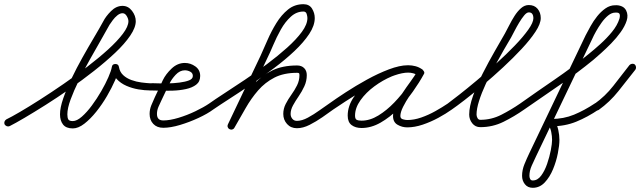

<svg xmlns="http://www.w3.org/2000/svg" viewBox="-25 -585 3051 915"><path d="M21 16Q14 19 7.5 16.5Q1 14 -3 8Q-6 1 -3.5 -5.5Q-1 -12 5 -16Q28 -27 70 -51.5Q112 -76 166 -110.5Q220 -145 278 -185Q336 -225 391 -267Q446 -309 490 -349Q534 -389 560.5 -424Q587 -459 587 -484Q587 -495 579 -508.5Q571 -522 559 -522Q547 -522 534.5 -512Q522 -502 512.5 -489Q503 -476 497 -467Q497 -467 497 -467Q497 -467 497 -467Q480 -436 455 -392.5Q430 -349 402.5 -300Q375 -251 351 -202Q327 -153 311.5 -111Q296 -69 296 -40Q296 -24 300.5 -16Q305 -8 322 -8Q341 -8 365 -29Q389 -50 413 -82.5Q437 -115 457.5 -150.5Q478 -186 491.5 -217Q505 -248 508 -266Q510 -280 525 -280Q540 -280 542 -265Q546 -242 562 -227Q578 -212 601.5 -203.5Q625 -195 649 -192Q673 -189 691 -188Q691 -188 691 -188Q691 -188 691 -188Q698 -188 703.5 -183Q709 -178 708 -171Q708 -164 703 -158.5Q698 -153 691 -154Q665 -154 635 -159Q605 -164 577.5 -176Q550 -188 531 -208.5Q512 -229 508 -261Q507 -268 512.5 -271.5Q518 -275 525 -275Q532 -275 537.5 -271.5Q543 -268 542 -260Q539 -238 523.5 -202.5Q508 -167 485 -127.5Q462 -88 434 -53Q406 -18 377 4.5Q348 27 322 27Q290 27 275.5 8.5Q261 -10 261 -40Q261 -72 276.5 -116.5Q292 -161 316 -211Q340 -261 368 -311Q396 -361 422.5 -405.5Q449 -450 467 -483Q467 -483 467 -483Q467 -483 467 -483Q479 -507 504 -532Q529 -557 559 -557Q586 -557 604 -533.5Q622 -510 622 -484Q622 -454 595.5 -415Q569 -376 524 -333.5Q479 -291 423 -247Q367 -203 307.5 -161.5Q248 -120 192.5 -85Q137 -50 92 -23.5Q47 3 21 16Q21 16 21 16Q21 16 21 16Z M674 -171Q673 -178 678.5 -183Q684 -188 691 -188Q699 -189 721.5 -188Q744 -187 773.5 -187.5Q803 -188 830.5 -191.5Q858 -195 876 -202Q894 -209 894 -223Q894 -237 881.5 -243.5Q869 -250 856 -250Q832 -250 812 -228.5Q792 -207 783 -187Q773 -167 763.5 -147Q754 -127 744 -106Q737 -92 730 -75.5Q723 -59 723 -42Q723 -11 753 -11Q784 -11 825.5 -23.5Q867 -36 906.5 -55Q946 -74 971 -91Q977 -95 984 -94Q991 -93 995 -87Q999 -81 998 -74Q997 -67 991 -63Q964 -43 921 -23Q878 -3 833 10.5Q788 24 753 24Q723 24 705.5 5.5Q688 -13 688 -42Q688 -63 696 -83Q704 -103 713 -122Q722 -142 732 -162Q742 -182 751 -203Q765 -232 793 -258.5Q821 -285 856 -285Q883 -285 906 -268.5Q929 -252 929 -223Q929 -196 910 -181.5Q891 -167 861 -160.5Q831 -154 798 -153Q765 -152 736 -153Q707 -154 691 -154Q684 -153 679 -158.5Q674 -164 674 -171Z M967 -67Q963 -73 964 -80Q965 -87 971 -91Q999 -111 1044.5 -140.5Q1090 -170 1143 -205.5Q1196 -241 1248 -280Q1300 -319 1343.5 -358Q1387 -397 1413.5 -433Q1440 -469 1440 -499Q1440 -507 1436.5 -518.5Q1433 -530 1421 -530Q1388 -530 1361 -505.5Q1334 -481 1313.5 -444.5Q1293 -408 1277 -370Q1261 -332 1248 -306Q1248 -306 1248 -306Q1248 -306 1248 -306Q1248 -306 1248 -306Q1248 -306 1248 -306Q1209 -224 1170.5 -142Q1132 -60 1093 22Q1093 22 1093 22Q1093 22 1093 22Q1090 29 1083 31.5Q1076 34 1070 31Q1063 28 1060.5 21Q1058 14 1061 8Q1100 -74 1139 -156Q1178 -238 1217 -320Q1217 -320 1217 -320Q1217 -320 1217 -320Q1217 -320 1217 -320Q1217 -320 1217 -320Q1232 -353 1250 -394.5Q1268 -436 1292 -475Q1316 -514 1347.5 -539.5Q1379 -565 1421 -565Q1449 -565 1462 -544Q1475 -523 1475 -499Q1475 -463 1448.5 -423Q1422 -383 1378 -341.5Q1334 -300 1280.5 -260Q1227 -220 1172.5 -183Q1118 -146 1070.5 -115.5Q1023 -85 991 -63Q985 -59 978 -60Q971 -61 967 -67ZM1092 24Q1089 30 1082 32Q1075 34 1068 30Q1062 27 1060 20Q1058 13 1062 6Q1091 -45 1120.5 -95Q1150 -145 1186.5 -185Q1223 -225 1272 -249Q1321 -273 1391 -273Q1412 -273 1424.5 -260.5Q1437 -248 1437 -227Q1437 -199 1425.5 -174Q1414 -149 1398.5 -126.5Q1383 -104 1371.5 -83Q1360 -62 1360 -42Q1360 -29 1368 -19Q1376 -9 1390 -9Q1414 -9 1442.5 -24.5Q1471 -40 1498 -59.5Q1525 -79 1543 -91Q1543 -91 1543 -91Q1543 -91 1543 -91Q1549 -95 1556 -94Q1563 -93 1567 -87Q1571 -81 1570 -74Q1569 -67 1563 -63Q1541 -47 1511.5 -26.5Q1482 -6 1450.5 10Q1419 26 1390 26Q1361 26 1343 6Q1325 -14 1325 -42Q1325 -67 1336.5 -89.5Q1348 -112 1363.5 -133.5Q1379 -155 1390.5 -178Q1402 -201 1402 -227Q1402 -234 1400 -236Q1398 -238 1391 -238Q1327 -238 1282.5 -215Q1238 -192 1205 -154Q1172 -116 1145.5 -69.5Q1119 -23 1092 24Q1092 24 1092 24Q1092 24 1092 24Z M1539 -67Q1535 -73 1536 -80Q1537 -87 1543 -91Q1575 -114 1622.5 -145Q1670 -176 1723.5 -205.5Q1777 -235 1828.5 -254.5Q1880 -274 1921 -274Q1938 -274 1955 -269.5Q1972 -265 1986 -255Q1993 -250 1993.5 -243.5Q1994 -237 1991 -232Q1987 -226 1980.5 -224Q1974 -222 1967 -226Q1945 -239 1919 -239Q1885 -239 1842 -221Q1799 -203 1759 -173.5Q1719 -144 1693 -107.5Q1667 -71 1667 -34Q1667 -18 1675 -14Q1683 -10 1698 -10Q1738 -10 1778 -34.5Q1818 -59 1854 -96.5Q1890 -134 1918 -174.5Q1946 -215 1964 -246Q1968 -254 1975 -255Q1982 -256 1987 -253Q1993 -250 1996 -243.5Q1999 -237 1994 -230Q1984 -211 1965.5 -184.5Q1947 -158 1928 -130Q1909 -102 1896 -76Q1883 -50 1883 -32Q1883 -20 1895 -16.5Q1907 -13 1916 -13Q1948 -13 1982.5 -25Q2017 -37 2050 -55.5Q2083 -74 2108 -91Q2114 -95 2121 -94Q2128 -93 2132 -87Q2136 -81 2135 -74Q2134 -67 2128 -63Q2100 -43 2064 -23.5Q2028 -4 1989.5 9Q1951 22 1916 22Q1891 22 1869.5 9.5Q1848 -3 1848 -32Q1848 -57 1861 -85Q1874 -113 1893 -141.5Q1912 -170 1931.5 -196.5Q1951 -223 1964 -246Q1968 -254 1975 -255.5Q1982 -257 1987 -253Q1993 -250 1996 -243.5Q1999 -237 1994 -230Q1974 -193 1943 -149Q1912 -105 1872.5 -65.5Q1833 -26 1788.5 -0.5Q1744 25 1698 25Q1669 25 1650.5 11Q1632 -3 1632 -34Q1632 -79 1660.5 -121.5Q1689 -164 1733.5 -198.5Q1778 -233 1828 -253.5Q1878 -274 1919 -274Q1955 -274 1985 -256Q1992 -252 1992.5 -245Q1993 -238 1989 -232Q1986 -227 1979.5 -224.5Q1973 -222 1966 -227Q1956 -234 1944 -236.5Q1932 -239 1921 -239Q1893 -239 1855.5 -226Q1818 -213 1776.5 -192Q1735 -171 1694.5 -147Q1654 -123 1619.5 -100.5Q1585 -78 1563 -63Q1557 -59 1550 -60Q1543 -61 1539 -67Z M2128 -63Q2122 -59 2115 -60Q2108 -61 2104 -67Q2100 -73 2101 -80Q2102 -87 2108 -91Q2127 -105 2164 -134Q2201 -163 2247 -201.5Q2293 -240 2340.5 -283Q2388 -326 2428 -367.5Q2468 -409 2492.5 -443.5Q2517 -478 2517 -499Q2517 -510 2512 -518Q2507 -526 2495 -526Q2485 -526 2473 -511.5Q2461 -497 2449 -477Q2437 -457 2427 -437.5Q2417 -418 2411 -407Q2396 -382 2375 -345.5Q2354 -309 2331.5 -267.5Q2309 -226 2289.5 -184Q2270 -142 2258 -104Q2246 -66 2246 -39Q2246 -31 2250.5 -22.5Q2255 -14 2264 -14Q2317 -14 2364 -38Q2411 -62 2453 -91Q2459 -95 2466 -94Q2473 -93 2477 -87Q2481 -81 2480 -74Q2479 -67 2473 -63Q2426 -30 2374.5 -4.5Q2323 21 2264 21Q2240 21 2225.5 2.5Q2211 -16 2211 -39Q2211 -77 2229.5 -129Q2248 -181 2276 -236Q2304 -291 2332.5 -340.5Q2361 -390 2381 -425Q2390 -441 2401.5 -464Q2413 -487 2427 -509Q2441 -531 2458 -546Q2475 -561 2495 -561Q2522 -561 2537 -543Q2552 -525 2552 -499Q2552 -472 2527 -434Q2502 -396 2461.5 -352.5Q2421 -309 2373 -264.5Q2325 -220 2277 -179.5Q2229 -139 2189.5 -108.5Q2150 -78 2128 -63Q2128 -63 2128 -63Q2128 -63 2128 -63Z M2473 -63Q2467 -59 2460 -60Q2453 -61 2449 -67Q2445 -73 2446 -80Q2447 -87 2453 -91Q2535 -149 2619 -206.5Q2703 -264 2781 -328Q2806 -348 2836 -375Q2866 -402 2891.5 -433Q2917 -464 2927 -496Q2931 -511 2927.5 -518.5Q2924 -526 2908 -525Q2890 -525 2873 -511Q2856 -497 2841.5 -476.5Q2827 -456 2815.5 -435.5Q2804 -415 2798 -401Q2798 -401 2798 -401Q2798 -401 2798 -401Q2731 -261 2664 -121Q2597 19 2530 159Q2520 180 2509 204.5Q2498 229 2498 253Q2498 261 2501.5 268Q2505 275 2514 275Q2537 275 2554 252Q2571 229 2582.5 195.5Q2594 162 2600 130.5Q2606 99 2606 82Q2606 64 2602 44Q2598 24 2588 9Q2583 1 2588 -8Q2593 -18 2602 -18Q2661 -18 2710.5 -38.5Q2760 -59 2808 -91Q2814 -96 2821 -94.5Q2828 -93 2832 -87Q2837 -81 2835.5 -74Q2834 -67 2828 -63Q2775 -27 2721 -5Q2667 17 2602 17Q2598 17 2598.5 11Q2599 5 2602 -1Q2606 -7 2610 -11Q2614 -15 2617 -11Q2630 9 2635.5 34Q2641 59 2641 82Q2641 107 2633.5 145.5Q2626 184 2610.5 221.5Q2595 259 2571 284.5Q2547 310 2514 310Q2490 310 2476.5 293Q2463 276 2463 253Q2463 225 2474.5 197Q2486 169 2498 144Q2565 4 2632 -136.5Q2699 -277 2766 -417Q2766 -417 2766 -417Q2766 -417 2766 -417Q2776 -436 2789.5 -460.5Q2803 -485 2821 -507.5Q2839 -530 2860.5 -545Q2882 -560 2907 -560Q2923 -561 2937.5 -555Q2952 -549 2959 -535Q2970 -513 2961.5 -486.5Q2953 -460 2933 -432Q2913 -404 2887.5 -378Q2862 -352 2839 -331.5Q2816 -311 2803 -300Q2725 -236 2640.5 -178.5Q2556 -121 2473 -63Q2473 -63 2473 -63Q2473 -63 2473 -63Z M2828 -61Q2822 -57 2815 -58.5Q2808 -60 2804 -66Q2800 -71 2801 -78.5Q2802 -86 2808 -90Q2859 -126 2898 -176Q2937 -226 2975 -275Q2975 -275 2975 -275Q2975 -275 2975 -275Q2980 -280 2987 -281Q2994 -282 3000 -278Q3005 -273 3006 -266Q3007 -259 3003 -253Q2963 -202 2922 -150.5Q2881 -99 2828 -61Q2828 -61 2828 -61Q2828 -61 2828 -61Z"/></svg>

Font: FRB American Cursive
Style: Italic
Weight: 400
Italic angle: -25°
Version: Version 2.0;Modular Font Editor K font №1